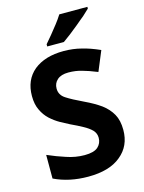

<svg xmlns="http://www.w3.org/2000/svg" viewBox="-137 -1014 826 1103"><g transform="rotate(-15 275.5 -462.0)"><path d="M511.2 -198.2Q511.2 -102.5 442.4 -46.9Q375 9.8 248 9.8Q134.8 9.8 45.9 -33.2V-173.8Q100.6 -149.9 151.4 -133.8Q205.1 -115.2 259.8 -115.2Q315.4 -115.2 339.4 -136.7Q362.8 -158.2 362.8 -190.9Q362.8 -217.3 344.7 -236.8Q325.2 -256.3 294.9 -272.5Q266.1 -288.6 224.1 -308.1Q192.9 -323.7 169.9 -336.9Q142.1 -352.5 114.3 -377.4Q87.4 -402.3 71.3 -437Q54.2 -471.2 54.2 -521Q54.2 -616.7 119.1 -670.9Q185.1 -724.1 295.9 -724.1Q352.5 -724.1 402.3 -710.9Q449.7 -699.7 507.8 -673.8L459 -556.2Q404.8 -578.1 371.1 -586.9Q334 -598.1 291 -598.1Q248 -598.1 225.1 -578.1Q202.1 -558.1 202.1 -525.9Q202.1 -487.8 236.3 -465.8Q270.5 -443.4 336.9 -412.1Q391.1 -386.7 430.7 -358.4Q468.8 -330.1 490.2 -292Q511.2 -254.9 511.2 -198.2ZM494.6 -923.8 458 -889.6Q450.7 -883.8 434.1 -869.9Q417.5 -856 408.2 -848.1Q382.8 -827.1 356.4 -806.6Q331.5 -787.6 312 -773.9H212.9V-787.1L250.5 -831.5Q273.9 -859.9 293 -884.8Q311 -907.7 327.6 -934.1H494.6Z"/></g></svg>

Font: Droid Sans Thai
Style: Bold
Weight: 700
Designer: Steve Matteson
Foundry: Ascender Corporation
Version: Version 1.00